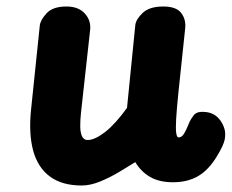

<svg xmlns="http://www.w3.org/2000/svg" viewBox="-20 -561 713 591"><path d="M231.5 10Q171 10 133.8 -17.5Q96.5 -45 82.2 -97Q68 -149 75.5 -222.5L102.5 -482.5Q104.5 -499.5 123.5 -520.2Q142.5 -541 184.5 -541Q221.5 -541 241 -519.5Q260.5 -498 257.5 -469.5L229 -211Q227 -191.5 227 -172.8Q227 -154 232.2 -142Q237.5 -130 249.5 -130Q271.5 -130 303 -154.2Q334.5 -178.5 371 -229L396.5 -484Q398.5 -501.5 419.2 -521.2Q440 -541 482.5 -541Q522.5 -541 537.8 -521Q553 -501 550 -473.5L529.5 -279.5Q524 -225.5 522.2 -194.8Q520.5 -164 522.5 -151Q524.5 -138 529.5 -138Q539.5 -138 546.5 -149.5Q553.5 -161 558.8 -174.8Q564 -188.5 568.5 -195L575 -204.5Q582.5 -215.5 597.5 -216.5Q612.5 -217.5 627 -213.5Q643 -208.5 654.5 -195Q666 -181.5 671 -164Q675 -150 671.8 -132Q668.5 -114 648 -80.5Q622.5 -38 590 -19Q557.5 0 512.5 0Q470 0 441.8 -16.5Q413.5 -33 396.5 -62Q375 -48.5 346.5 -31.5Q318 -14.5 288 -2.2Q258 10 231.5 10Z"/></svg>

Font: Edu NSW ACT Hand Pre
Style: Regular
Weight: 400
Designer: Tina and Corey Anderson, Eben Sorkin, Mirko Velimirovic
Foundry: Sorkin Type Co.
Version: Version 2.000